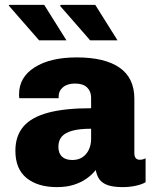

<svg xmlns="http://www.w3.org/2000/svg" viewBox="-20 -756 640 786"><path d="M213 10Q135 10 89 -27Q43 -64 43 -139Q43 -199 75.5 -237.5Q108 -276 176.5 -294.5Q245 -313 353 -313V-356Q353 -382 336.5 -398Q320 -414 287 -414Q256 -414 238 -399Q220 -384 220 -360V-354H59Q59 -358 58.5 -360Q58 -362 58 -362.5Q58 -363 58 -364.5Q58 -366 58 -370Q58 -440 122 -480.5Q186 -521 294 -521Q409 -521 469.5 -479Q530 -437 530 -352V-129Q530 -116 535.5 -109Q541 -102 552 -102Q565 -102 576 -108V-10Q561 -1 535.5 4.5Q510 10 483 10Q443 10 420 1.5Q397 -7 386.5 -22.5Q376 -38 372 -60Q357 -41 334.5 -25Q312 -9 282 0.5Q252 10 213 10ZM276 -101Q300 -101 317 -112Q334 -123 343.5 -143Q353 -163 353 -187V-229Q306 -229 276.5 -221Q247 -213 233 -197Q219 -181 219 -155Q219 -129 233.5 -115Q248 -101 276 -101ZM349 -591 225 -733 231 -736H370L461 -591ZM140 -591 16 -733 18 -736H161L252 -591Z"/></svg>

Font: Chivo Mono Medium ExtraBold
Style: Regular
Weight: 800
Monospace: yes
Version: Version 1.008